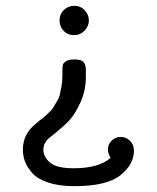

<svg xmlns="http://www.w3.org/2000/svg" viewBox="-20 -408 536 655"><path d="M58.1 103Q58.1 48.8 101.1 15.1Q101.1 15.1 113.8 3.9Q127.9 -5.9 130.4 -8.5Q132.8 -11.2 145 -22.2Q157.2 -33.2 160.6 -39.6Q164.1 -45.9 172.6 -59.6Q181.2 -73.2 184.1 -85.2Q187 -97.2 189.9 -114Q192.9 -130.9 192.9 -148.9V-165Q192.9 -179.2 194.3 -186Q195.8 -192.9 204.8 -199Q213.9 -205.1 231.9 -205.1H236.8Q257.8 -205.1 265.4 -196Q272.9 -187 272.9 -168.9V-145Q272.9 -99.1 254.4 -58.6Q235.8 -18.1 217 2Q198.2 22 171.6 43.5Q145 64.9 144 65.9Q127.9 82 127.9 102.1Q127.9 127 150.4 146.5Q172.9 166 231 166Q316.9 166 356.9 130.9V129.9Q348.1 114.7 348.1 102.1Q348.1 84 361.1 71.5Q374 59.1 392.1 59.1Q410.2 59.1 423.6 72.5Q437 85.9 437 106Q437 152.8 390.6 189.9Q344.2 227.1 232.9 227.1Q181.2 227.1 144 214.6Q106.9 202.1 89.4 181.6Q71.8 161.1 64.9 142.1Q58.1 123 58.1 103ZM183.1 -337.9Q183.1 -359.9 198 -374Q212.9 -388.2 232.9 -388.2Q254.9 -388.2 269 -373Q283.2 -357.9 283.2 -337.9Q283.2 -318.8 268.6 -303.5Q253.9 -288.1 232.9 -288.1Q210.9 -288.1 197 -303Q183.1 -317.9 183.1 -337.9Z"/></svg>

Font: CMU Typewriter Text Variable Width
Style: Medium
Weight: 500
Version: Version 0.7.0